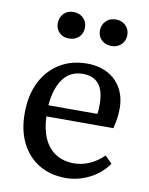

<svg xmlns="http://www.w3.org/2000/svg" viewBox="-85 -807 688 884"><g transform="rotate(10 259.0 -365.5)"><path d="M284 14Q211 14 158 -18Q105 -50 75.5 -108.5Q46 -167 46 -247Q46 -331 76.5 -392.5Q107 -454 162 -488Q217 -522 290 -522Q345 -522 386.5 -500Q428 -478 450.5 -437.5Q473 -397 473 -344Q473 -324 470 -300Q467 -276 460 -250H147Q149 -190 168.5 -147Q188 -104 224 -81.5Q260 -59 308 -59Q346 -59 382 -75Q418 -91 447 -120L480 -87Q446 -39 393 -12.5Q340 14 284 14ZM147 -302H376Q378 -312 378.5 -323.5Q379 -335 379 -348Q379 -410 354 -441Q329 -472 279 -472Q241 -472 213.5 -453Q186 -434 169 -396Q152 -358 147 -302ZM385 -621Q357 -621 339 -638Q321 -655 321 -682Q321 -709 339 -727Q357 -745 385 -745Q413 -745 431 -727.5Q449 -710 449 -683Q449 -656 431 -638.5Q413 -621 385 -621ZM186 -621Q159 -621 141.5 -638Q124 -655 124 -682Q124 -709 141.5 -727Q159 -745 186 -745Q215 -745 233 -727.5Q251 -710 251 -683Q251 -656 233 -638.5Q215 -621 186 -621Z"/></g></svg>

Font: Literata 18pt
Style: Regular
Weight: 400
Designer: Latin by Veronika Burian and Jose Scaglione. Greek by Irene Vlachou. Cyrillic by Vera Evstafieva.
Foundry: TypeTogether
Version: Version 3.103;gftools[0.9.29]